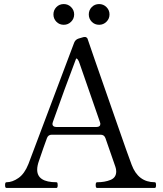

<svg xmlns="http://www.w3.org/2000/svg" viewBox="-20 -925 802 945"><path d="M748 -14Q748 0 742 0H458Q454 0 452.5 -3.5Q451 -7 451 -14Q451 -21 452.5 -24.5Q454 -28 458 -28Q496 -28 524 -39.5Q552 -51 552 -81Q552 -93 548 -104L499 -245Q493 -262 475 -262H235Q217 -262 211 -245L194 -198L172 -134Q163 -109 163 -90Q163 -28 258 -28Q262 -28 263 -23.5Q264 -19 264 -14Q264 0 258 0H12Q8 0 6.5 -3.5Q5 -7 5 -14Q5 -21 6.5 -24.5Q8 -28 12 -28Q41 -28 71 -49Q101 -70 120 -118L345 -715Q351 -730 366 -735L383 -740Q391 -743 397 -743Q403 -743 405 -741Q410 -738 411 -734L445 -635Q479 -538 547.5 -341Q616 -144 628 -114Q660 -28 742 -28Q746 -28 747 -23.5Q748 -19 748 -14ZM238 -315Q238 -308 243 -304Q248 -300 257 -300H455Q474 -300 474 -316L472 -324L372 -612Q368 -626 362 -633Q356 -640 354 -635Q298 -488 240 -324Q238 -318 238 -315ZM294 -905Q272 -905 257.5 -890Q243 -875 243 -854Q243 -833 257.5 -818Q272 -803 294 -803Q315 -803 330 -818Q345 -833 345 -854Q345 -875 330 -890Q315 -905 294 -905ZM468 -905Q446 -905 431.5 -890Q417 -875 417 -854Q417 -833 431.5 -818Q446 -803 468 -803Q489 -803 504 -818Q519 -833 519 -854Q519 -875 504 -890Q489 -905 468 -905Z"/></svg>

Font: Shippori Mincho B1
Style: Regular
Weight: 400
Designer: FONTDASU
Foundry: FONTDASU / Google Inc. / but / Adobe
Version: Version 3.110; ttfautohint (v1.8.3)